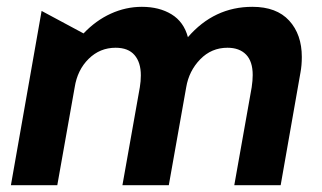

<svg xmlns="http://www.w3.org/2000/svg" viewBox="-20 -543 944 563"><path d="M803 0 861 -330Q865 -351 865 -376Q865 -442 828 -482.5Q791 -523 720 -523Q608 -523 531 -434Q519 -479 483 -501Q447 -523 396 -523Q349 -523 305 -503Q261 -483 225 -445L102 -511L12 0H148L199 -287Q207 -338 240 -370.5Q273 -403 319 -403Q356 -403 374.5 -381.5Q393 -360 393 -322Q393 -305 390 -287L339 0H475L526 -287Q534 -335 567 -369Q600 -403 647 -403Q682 -403 701.5 -383Q721 -363 721 -323Q721 -307 718 -287L667 0Z"/></svg>

Font: Geom SemiBold
Style: Bold Italic
Weight: 600
Italic angle: -10°
Version: Version 1.102